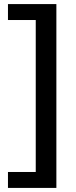

<svg xmlns="http://www.w3.org/2000/svg" viewBox="-20 -820 370 940"><path d="M19 100V22H155V-722H19V-800H256V100Z"/></svg>

Font: Pathway Extreme SemiCondensed Medium
Style: Regular
Weight: 500
Width: 4
Version: Version 1.001;gftools[0.9.26]